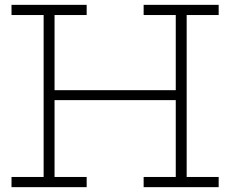

<svg xmlns="http://www.w3.org/2000/svg" viewBox="-20 -772 949 792"><path d="M720 -400V-359H185V-400ZM27.5 -710V-752H337.5V-710H205V-42H337.5V0H27.5V-42H160V-710ZM572.5 -710V-752H882V-710H750V-42H882V0H572.5V-42H705V-710Z"/></svg>

Font: Hepta Slab ExtraLight Light
Style: Regular
Weight: 300
Version: Version 1.100